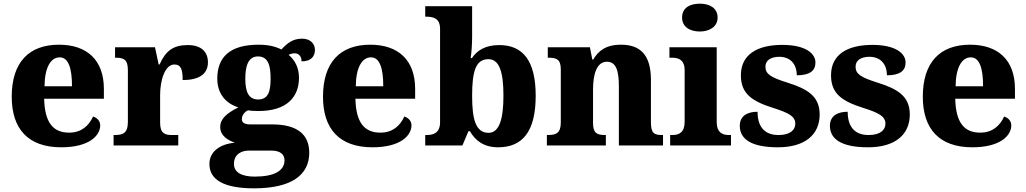

<svg xmlns="http://www.w3.org/2000/svg" viewBox="-20 -794 5599 1048"><path d="M314 10C467 10 527 -54 527 -110C527 -134 510 -151 488 -158C465 -108 425 -70 357 -70C269 -70 224 -126 221 -255H547V-309C547 -467 454 -550 302 -550C137 -550 44 -453 44 -266C44 -91 133 10 314 10ZM373 -323H223C224 -426 257 -481 306 -481C353 -481 373 -423 373 -323Z M600 0H953V-57H919C881 -57 854 -65 854 -124V-276C854 -353 879 -442 932 -442C969 -442 977 -412 977 -357C1061 -357 1115 -386 1115 -454C1115 -508 1082 -548 1005 -548C925 -548 884 -516 851 -442H846L826 -536H608V-479H611C655 -479 678 -470 678 -411V-129C678 -66 650 -57 605 -57H600Z M1367 234C1571 234 1668 161 1668 40C1668 -60 1603 -115 1465 -115H1346C1318 -115 1300 -123 1300 -144C1300 -166 1318 -186 1334 -192C1345 -189 1376 -188 1391 -188C1543 -188 1612 -262 1612 -370C1612 -428 1587 -468 1555 -495C1564 -499 1575 -503 1590 -503C1606 -503 1626 -491 1626 -459C1681 -459 1699 -489 1699 -522C1699 -555 1674 -583 1629 -583C1577 -583 1547 -557 1516 -524C1482 -541 1443 -550 1391 -550C1236 -550 1166 -483 1166 -365C1166 -279 1216 -228 1281 -208C1220 -177 1182 -147 1182 -101C1182 -53 1223 -29 1262 -15C1179 -8 1123 35 1123 101C1123 188 1203 234 1367 234ZM1389 -251C1333 -251 1319 -300 1319 -364C1319 -430 1333 -486 1388 -486C1446 -486 1457 -432 1457 -365C1457 -299 1446 -251 1389 -251ZM1370 170C1303 170 1257 149 1257 101C1257 44 1303 28 1338 28H1461C1510 28 1533 49 1533 81C1533 138 1477 170 1370 170Z M2013 10C2166 10 2226 -54 2226 -110C2226 -134 2209 -151 2187 -158C2164 -108 2124 -70 2056 -70C1968 -70 1923 -126 1920 -255H2246V-309C2246 -467 2153 -550 2001 -550C1836 -550 1743 -453 1743 -266C1743 -91 1832 10 2013 10ZM2072 -323H1922C1923 -426 1956 -481 2005 -481C2052 -481 2072 -423 2072 -323Z M2699 10C2832 10 2904 -76 2904 -271C2904 -463 2834 -548 2705 -548C2629 -548 2583 -518 2556 -477H2549C2554 -507 2557 -558 2557 -595V-760H2301V-703H2306C2349 -703 2382 -692 2382 -636V-127C2382 -66 2343 -57 2308 -57H2301V0H2504L2537 -78H2545C2574 -26 2622 10 2699 10ZM2647 -69C2577 -69 2557 -141 2557 -271C2557 -406 2577 -471 2646 -471C2704 -471 2728 -405 2728 -272C2728 -141 2704 -69 2647 -69Z M2965 0H3287V-57H3283C3239 -57 3217 -67 3217 -122V-305C3217 -385 3235 -457 3293 -457C3343 -457 3358 -408 3358 -322V0H3599V-57H3595C3550 -57 3533 -66 3533 -128V-358C3533 -493 3476 -550 3370 -550C3286 -550 3246 -516 3218 -469H3213L3200 -536H2970V-479H2974C3018 -479 3041 -470 3041 -415V-125C3041 -66 3014 -57 2969 -57H2965Z M3800 -622C3852 -622 3897 -648 3897 -698C3897 -751 3852 -774 3800 -774C3745 -774 3703 -751 3703 -698C3703 -648 3745 -622 3800 -622ZM3638 0H3970V-57H3959C3920 -57 3892 -73 3892 -128V-536H3634V-479H3650C3688 -479 3717 -463 3717 -412V-130C3717 -73 3689 -57 3650 -57H3638Z M4226 10C4375 10 4454 -60 4454 -169C4454 -270 4386 -309 4278 -343C4186 -372 4158 -390 4158 -430C4158 -465 4188 -484 4234 -484C4289 -484 4329 -449 4329 -383C4399 -383 4431 -407 4431 -453C4431 -501 4379 -549 4250 -549C4114 -549 4024 -497 4024 -383C4024 -284 4082 -242 4200 -205C4285 -178 4321 -159 4321 -119C4321 -86 4295 -57 4229 -57C4159 -57 4115 -96 4115 -184C4063 -184 4018 -164 4018 -107C4018 -41 4071 10 4226 10Z M4718 10C4867 10 4946 -60 4946 -169C4946 -270 4878 -309 4770 -343C4678 -372 4650 -390 4650 -430C4650 -465 4680 -484 4726 -484C4781 -484 4821 -449 4821 -383C4891 -383 4923 -407 4923 -453C4923 -501 4871 -549 4742 -549C4606 -549 4516 -497 4516 -383C4516 -284 4574 -242 4692 -205C4777 -178 4813 -159 4813 -119C4813 -86 4787 -57 4721 -57C4651 -57 4607 -96 4607 -184C4555 -184 4510 -164 4510 -107C4510 -41 4563 10 4718 10Z M5287 10C5440 10 5500 -54 5500 -110C5500 -134 5483 -151 5461 -158C5438 -108 5398 -70 5330 -70C5242 -70 5197 -126 5194 -255H5520V-309C5520 -467 5427 -550 5275 -550C5110 -550 5017 -453 5017 -266C5017 -91 5106 10 5287 10ZM5346 -323H5196C5197 -426 5230 -481 5279 -481C5326 -481 5346 -423 5346 -323Z"/></svg>

Font: Noto Serif Gurmukhi ExtraBold
Style: Regular
Weight: 800
Designer: Vaibhav Singh and the Monotype Design Team
Foundry: Monotype Imaging Inc.
Version: Version 2.004